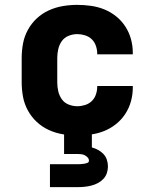

<svg xmlns="http://www.w3.org/2000/svg" viewBox="-20 -548 640 788"><path d="M297 8Q267 8 237.5 3Q208 -2 180.5 -14.5Q153 -27 131 -47.5Q109 -68 94.5 -94.5Q80 -121 74.5 -150.5Q69 -180 69 -210V-310Q69 -340 74.5 -369.5Q80 -399 94.5 -425.5Q109 -452 131 -472.5Q153 -493 180.5 -505.5Q208 -518 237.5 -523Q267 -528 297 -528Q325 -528 353.5 -524Q382 -520 408 -509.5Q434 -499 456.5 -481Q479 -463 494.5 -439Q510 -415 517.5 -387.5Q525 -360 525 -332V-325H379V-328Q379 -344 373.5 -360Q368 -376 356.5 -387Q345 -398 329 -403Q313 -408 297 -408Q279 -408 261.5 -401Q244 -394 233.5 -379Q223 -364 219 -346Q215 -328 215 -310V-210Q215 -192 219 -174Q223 -156 233.5 -141Q244 -126 261.5 -119Q279 -112 297 -112Q313 -112 329 -117Q345 -122 356.5 -133Q368 -144 373.5 -160Q379 -176 379 -192V-195H525V-188Q525 -160 517.5 -132.5Q510 -105 494.5 -81Q479 -57 456.5 -39Q434 -21 408 -10.5Q382 0 353.5 4Q325 8 297 8ZM185 220V126H300Q306 126 312.5 125.5Q319 125 325.5 124Q332 123 338.5 120.5Q345 118 345 112Q345 104 340 98.5Q335 93 328.5 89.5Q322 86 314.5 85Q307 84 300 84H243V-112H357V57Q371 61 383 67.5Q395 74 404.5 84Q414 94 418.5 107.5Q423 121 423 135Q423 149 418.5 162.5Q414 176 404 186.5Q394 197 381.5 203.5Q369 210 355.5 213.5Q342 217 328 218.5Q314 220 300 220Z"/></svg>

Font: Iosevka Heavy Extended
Style: Regular
Weight: 900
Width: 7
Monospace: yes
Designer: Belleve Invis
Foundry: Belleve Invis
Version: Version 32.5.0; ttfautohint (v1.8.4)